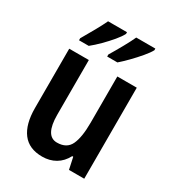

<svg xmlns="http://www.w3.org/2000/svg" viewBox="-186 -874 902 992"><g transform="rotate(30 265.0 -378.0)"><path d="M465 -543V0H374L359 -70H353Q332 -30 297.5 -10Q263 10 219 10Q140 10 101 -41.5Q62 -93 62 -189V-543H179V-217Q179 -91 249 -91Q307 -91 328 -135.5Q349 -180 349 -267V-543ZM447 -756Q437 -737 413 -708.5Q389 -680 361.5 -652Q334 -624 313 -606H252V-618Q275 -656 298.5 -698.5Q322 -741 333 -766H447ZM278 -756Q268 -736 245 -708.5Q222 -681 194.5 -653.5Q167 -626 142 -606H84V-618Q107 -657 130 -698.5Q153 -740 165 -766H278Z"/></g></svg>

Font: Noto Sans Khmer UI Condensed SemiBold
Style: Regular
Weight: 600
Width: 3
Designer: Danh Hong and the Monotype Design Team
Foundry: Monotype Imaging Inc.
Version: Version 2.002; ttfautohint (v1.8.4.7-5d5b)